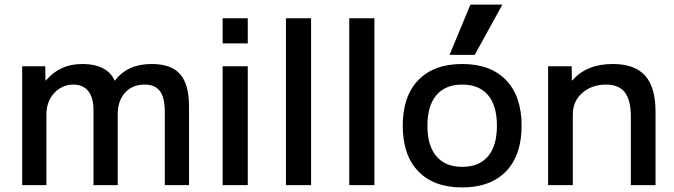

<svg xmlns="http://www.w3.org/2000/svg" viewBox="-20 -810 2950 840"><path d="M77 0V-520H178L179 -458H181Q209 -492 249 -511Q289 -530 342 -530Q394 -530 430 -511.5Q466 -493 481 -458H483Q512 -495 551.5 -512.5Q591 -530 644 -530Q729 -530 768 -485.5Q807 -441 807 -345V0H701V-320Q701 -382 680 -411Q659 -440 613 -440Q559 -440 527 -404.5Q495 -369 495 -310V0H389V-330Q389 -383 366 -411.5Q343 -440 301 -440Q268 -440 241 -423Q214 -406 198.5 -376.5Q183 -347 183 -310V0Z M954 -620V-730H1064V-620ZM954 0V-520H1064V0Z M1231 0V-730H1341V0Z M1508 0V-730H1618V0Z M2002 10Q1878 10 1810 -60.5Q1742 -131 1742 -260Q1742 -389 1810 -459.5Q1878 -530 2002 -530Q2126 -530 2194 -459.5Q2262 -389 2262 -260Q2262 -131 2194 -60.5Q2126 10 2002 10ZM2002 -80Q2076 -80 2115 -126Q2154 -172 2154 -260Q2154 -348 2115 -394Q2076 -440 2002 -440Q1929 -440 1889.5 -394Q1850 -348 1850 -260Q1850 -172 1889.5 -126Q1929 -80 2002 -80ZM2057 -570H1947L2038 -790H2178Z M2378 0V-520H2481L2482 -458H2484Q2515 -494 2559 -512Q2603 -530 2661 -530Q2757 -530 2802.5 -479Q2848 -428 2848 -320V0H2740V-300Q2740 -372 2713.5 -406Q2687 -440 2631 -440Q2589 -440 2556 -423Q2523 -406 2504.5 -377Q2486 -348 2486 -310V0Z"/></svg>

Font: M PLUS 1 Thin Medium
Style: Regular
Weight: 500
Version: Version 1.001